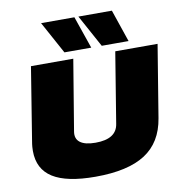

<svg xmlns="http://www.w3.org/2000/svg" viewBox="-99 -1032 1078 1135"><g transform="rotate(-10 440.0 -465.0)"><path d="M383 10Q211 10 127.5 -42.5Q44 -95 44 -204Q44 -215 45 -229Q46 -243 50 -266L120 -700H374L304 -277Q296 -233 325.5 -210.5Q355 -188 418 -188Q544 -188 557 -277L626 -700H880L809 -266Q786 -124 682 -57Q578 10 383 10ZM329 -746 223 -940H423L490 -746ZM553 -746 447 -940H648L714 -746Z"/></g></svg>

Font: Georama Expanded Black
Style: Italic
Weight: 900
Width: 7
Italic angle: -9°
Designer: Jean-Baptiste Levee
Foundry: Production Type
Version: Version 1.000